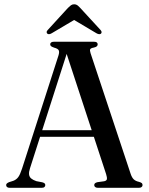

<svg xmlns="http://www.w3.org/2000/svg" viewBox="-20 -900 716 920"><path d="M160.5 -276H447L449.5 -244.5H156.5ZM197 -13Q197 -7.5 192.8 -3.8Q188.5 0 179 0H27.5Q18.5 0 14 -3.5Q9.5 -7 9.5 -13Q9.5 -17.5 12.5 -20.5Q15.5 -23.5 23 -27L43.5 -33.5Q58 -39 67 -50.8Q76 -62.5 85.5 -91.5L260 -633.5Q265.5 -650.5 261.5 -658.8Q257.5 -667 240 -671.5Q229.5 -675 225 -678.5Q220.5 -682 220.5 -687.5Q220.5 -693.5 225.2 -696.8Q230 -700 239 -700H430Q439.5 -700 443.8 -696.8Q448 -693.5 448 -687.5Q448 -682 444 -678.2Q440 -674.5 429.5 -672Q415 -669.5 412.2 -664Q409.5 -658.5 414 -645L606 -67Q612 -49 621 -40.5Q630 -32 646.5 -28.5Q656.5 -25.5 659.8 -22.2Q663 -19 663 -13Q663 -7.5 658.5 -3.8Q654 0 645 0H450Q440.5 0 436 -3.8Q431.5 -7.5 431.5 -13Q431.5 -18.5 435.2 -21.8Q439 -25 446.5 -27L479 -31.5Q491 -34 492.2 -41.8Q493.5 -49.5 488.5 -65.5L294.5 -656.5L307.5 -667L124 -94.5Q118 -76.5 119.2 -64.5Q120.5 -52.5 129.2 -45Q138 -37.5 154 -32L182.5 -26.5Q190 -24.5 193.5 -21.5Q197 -18.5 197 -13ZM355 -816H315.5L442.5 -740.5Q456 -733 463.5 -738.5Q466.5 -741 466.8 -745.8Q467 -750.5 462 -756L364.5 -862Q357 -870 350.8 -874.8Q344.5 -879.5 335.5 -879.5Q326.5 -879.5 320 -874.8Q313.5 -870 305.5 -862L208.5 -756Q203 -750.5 203.5 -745.8Q204 -741 207 -738.5Q214.5 -733 227.5 -740.5Z"/></svg>

Font: Fraunces 60pt
Style: Regular
Weight: 400
Version: Version 1.000;[b76b70a41]